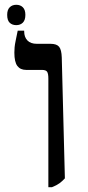

<svg xmlns="http://www.w3.org/2000/svg" viewBox="-20 -775 366 802"><path d="M182 7V-447Q182 -467 177 -475Q172 -483 155 -483H89Q65 -483 52.5 -499.5Q40 -516 40 -555Q40 -566 41 -577.5Q42 -589 45.5 -605.5Q49 -622 54 -647H81V-644Q81 -620 94.5 -606Q108 -592 134 -592H191Q217 -592 227 -579.5Q237 -567 238 -535L251 -30Q240 -18 228.5 -9.5Q217 -1 197 7ZM48 -670Q31 -670 20.5 -680Q10 -690 10 -713Q10 -734 20.5 -744.5Q31 -755 48 -755Q65 -755 75.5 -744.5Q86 -734 86 -713Q86 -691 75.5 -680.5Q65 -670 48 -670Z"/></svg>

Font: Noto Serif Hebrew
Style: Regular
Weight: 400
Designer: Monotype Design Team
Foundry: Monotype Imaging Inc.
Version: Version 2.003